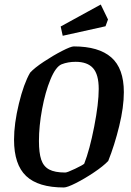

<svg xmlns="http://www.w3.org/2000/svg" viewBox="-20 -818 578 848"><path d="M42 -201Q42 -272 63.5 -360.5Q85 -449 113 -497Q132 -518 173.5 -545.5Q215 -573 254 -593Q293 -613 306 -613Q416 -613 471.5 -564.5Q527 -516 527 -411Q527 -345 506.5 -261Q486 -177 458 -107Q436 -84 395 -56.5Q354 -29 315.5 -9.5Q277 10 262 10Q149 10 95.5 -40.5Q42 -91 42 -201ZM352 -95Q376 -156 396 -258.5Q416 -361 416 -425Q416 -489 391 -517Q366 -545 314 -545Q280 -545 252 -534Q226 -523 203 -467.5Q180 -412 166 -336.5Q152 -261 152 -195Q152 -143 162 -113Q172 -83 197 -69.5Q222 -56 268 -56Q277 -56 311.5 -72.5Q346 -89 352 -95ZM248 -701 425 -798 457 -732 446 -702 257 -660Z"/></svg>

Font: Grenze Medium
Style: Italic
Weight: 500
Italic angle: -10°
Designer: Renata Polastri
Foundry: Omnibus-Type
Version: Version 1.002; ttfautohint (v1.8)